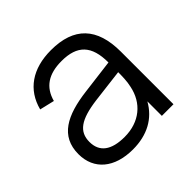

<svg xmlns="http://www.w3.org/2000/svg" viewBox="-148 -696 853 853"><g transform="rotate(-45 278.0 -270.0)"><path d="M280.5 -555C164 -555 86 -501 60.5 -402.5L130 -386C148.5 -454.5 197.5 -487.5 279.5 -487.5C378 -487.5 422.5 -441.5 422.5 -335.5L260 -315C127.5 -298.5 40 -255 40 -141.5C40 -44.5 111 15 226.5 15C316.5 15 384 -22 422.5 -91V0H495.5V-330.5C495.5 -480.5 424.5 -555 280.5 -555ZM422.5 -274.5C422.5 -250.5 422 -217.5 415.5 -190.5C398.5 -104.5 333 -50.5 239.5 -50.5C156 -50.5 113 -83 113 -145.5C113 -210 157 -241.5 267 -255.5Z"/></g></svg>

Font: Vela Sans
Style: Regular
Weight: 400
Designer: Principal design: Mikhail Sharanda - project Manrope.
Design modification: Ravid Balaliev
Foundry: Mikhail Sharanda
Version: Version 1.001